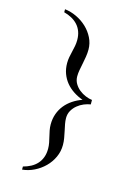

<svg xmlns="http://www.w3.org/2000/svg" viewBox="-134 -766 747 1053"><g transform="rotate(15 239.5 -239.5)"><path d="M371.6 -227.1Q354 -224.6 334.2 -216.6Q314.5 -208.5 297.9 -194.8Q281.2 -181.2 270.5 -162.4Q259.8 -143.6 259.8 -120.1Q259.8 -104 263.2 -86.2Q266.6 -68.4 270.8 -49.6Q274.9 -30.8 278.3 -11.2Q281.7 8.3 281.7 27.8Q281.7 64.5 266.6 97.2Q251.5 129.9 226.1 155Q200.7 180.2 168 196.3Q135.3 212.4 100.1 215.8V198.2Q124 191.9 144 181.2Q164.1 170.4 178.5 154.3Q192.9 138.2 200.7 116.9Q208.5 95.7 208.5 68.8Q208.5 51.8 205.3 35.2Q202.1 18.6 198 2.2Q193.8 -14.2 190.7 -30.8Q187.5 -47.4 187.5 -64.5Q187.5 -97.2 197.5 -125Q207.5 -152.8 225.3 -174.8Q243.2 -196.8 267.6 -213.1Q292 -229.5 321.3 -239.7Q292.5 -250 267.8 -266.4Q243.2 -282.7 225.3 -304.4Q207.5 -326.2 197.5 -353.3Q187.5 -380.4 187.5 -413.1Q187.5 -430.7 190.7 -447.5Q193.8 -464.4 198 -481Q202.1 -497.6 205.3 -514.4Q208.5 -531.2 208.5 -548.3Q208.5 -575.2 200.7 -596.4Q192.9 -617.7 178.5 -633.5Q164.1 -649.4 144 -660.4Q124 -671.4 100.1 -677.7V-694.8Q134.3 -690.9 166.7 -675.5Q199.2 -660.2 224.9 -636Q250.5 -611.8 266.1 -580.6Q281.7 -549.3 281.7 -514.2Q281.7 -493.7 278.3 -472.9Q274.9 -452.1 270.8 -431.9Q266.6 -411.6 263.2 -392.8Q259.8 -374 259.8 -356.9Q259.8 -334 270.8 -315.4Q281.7 -296.9 298.3 -283.7Q314.9 -270.5 334.5 -262.5Q354 -254.4 371.6 -252.4Z"/></g></svg>

Font: Doulos SIL CyrE
Style: Regular
Weight: 400
Designer: Walt Agee, Victor Gaultney, Peter Martin, Debbi Hosken, Becca Hirsbrunner
Foundry: SIL International
Version: Version 5.000